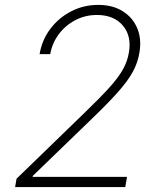

<svg xmlns="http://www.w3.org/2000/svg" viewBox="-20 -757 655 777"><path d="M41.2 0 46.9 -33.7 326.7 -305Q387.4 -363.6 423.7 -403.9Q459.9 -444.2 478 -477.1Q496.1 -509.9 501.8 -545.1Q513.1 -611.9 476.7 -654.1Q440.3 -696.4 372.2 -696.4Q324.6 -696.4 284.4 -675.2Q244.3 -654.1 217.7 -618.3Q191.1 -582.4 183.2 -538H140.3Q149.5 -594.5 183.2 -639.6Q217 -684.7 267.6 -710.9Q318.2 -737.2 377.5 -737.2Q435.4 -737.2 476 -712Q516.7 -686.8 535.2 -643.3Q553.6 -599.8 544.4 -545.1Q538 -504.6 518.1 -467.5Q498.2 -430.4 457.7 -384.8Q417.3 -339.1 348 -272.7L112.6 -45.1L112.2 -41.2H494L486.9 0Z"/></svg>

Font: Inter Extra Light  BETA
Style: Italic
Weight: 200
Italic angle: 9.39999°
Designer: Rasmus Andersson
Foundry: rsms
Version: Version 3.011;git-f93a4a705